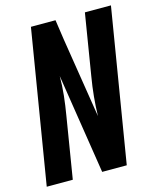

<svg xmlns="http://www.w3.org/2000/svg" viewBox="-111 -813 729 890"><g transform="rotate(-15 253.5 -367.5)"><path d="M2 0 123 -735H241L255 -639L316 -255Q317 -301 321.5 -347.5Q326 -394 334 -441L382 -735H507L386 0H268L193 -480Q193 -434 188 -387.5Q183 -341 175 -294L127 0Z"/></g></svg>

Font: Iosevka Extrabold
Style: Italic
Weight: 800
Italic angle: -9°
Monospace: yes
Designer: Belleve Invis
Foundry: Belleve Invis
Version: Version 32.5.0; ttfautohint (v1.8.4)